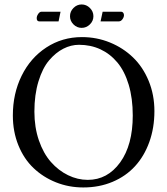

<svg xmlns="http://www.w3.org/2000/svg" viewBox="-20 -823 742 853"><path d="M436 -771H518.1Q523.9 -771 527.3 -766.4Q530.8 -761.7 530.8 -755.9Q530.8 -746.6 523.9 -737.3Q517.1 -728 507.8 -728H426.8ZM240.2 -728H154.8Q143.1 -728 143.1 -742.2Q143.1 -751.5 149.7 -761.2Q156.2 -771 165 -771H249ZM306.4 -714.6Q291 -730 291 -751Q291 -772 306.4 -787.6Q321.8 -803.2 342.8 -803.2Q363.8 -803.2 379.4 -787.6Q395 -772 395 -751Q395 -730 379.4 -714.6Q363.8 -699.2 342.8 -699.2Q321.8 -699.2 306.4 -714.6ZM331.1 -624Q295.4 -624 261.5 -606.7Q227.5 -589.4 198.2 -554.9Q168.9 -520.5 150.9 -461.4Q132.8 -402.3 132.8 -327.1Q132.8 -257.3 152.8 -199.2Q172.9 -141.1 206.3 -103.3Q239.7 -65.4 282.2 -44.7Q324.7 -23.9 370.1 -23.9Q457.5 -23.9 513.7 -101.3Q569.8 -178.7 569.8 -310.1Q569.8 -386.2 551.8 -446.5Q533.7 -506.8 501.5 -545.4Q469.2 -584 426 -604Q382.8 -624 331.1 -624ZM666 -329.1Q666 -254.9 643.3 -191.9Q620.6 -128.9 579.8 -84.5Q539.1 -40 480 -15.1Q420.9 9.8 350.1 9.8Q285.6 9.8 228.8 -12.9Q171.9 -35.6 129.2 -76.2Q86.4 -116.7 61.8 -177.2Q37.1 -237.8 37.1 -310.1Q37.1 -407.2 76.2 -486.6Q115.2 -565.9 185.8 -612.1Q256.3 -658.2 344.2 -658.2Q409.7 -658.2 468.3 -634.3Q526.9 -610.4 570.8 -568.1Q614.7 -525.9 640.4 -463.9Q666 -401.9 666 -329.1Z"/></svg>

Font: Linux Libertine G
Style: Regular
Weight: 400
Designer: Philipp H. Poll
Foundry: Philipp H. Poll
Version: Version 4.7.5